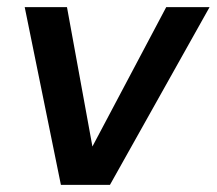

<svg xmlns="http://www.w3.org/2000/svg" viewBox="-20 -516 605 536"><path d="M150 0 49 -496H167L238 -107L444 -496H565L287 0Z"/></svg>

Font: Rethink Sans SemiBold
Style: Italic
Weight: 600
Italic angle: -10°
Designer: The Rethink Sans project authors (Hans Thiessen). DM Sans designed by Colophon Foundry.
Foundry: Rethink Communications LLC
Version: Version 1.001